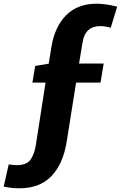

<svg xmlns="http://www.w3.org/2000/svg" viewBox="-66 -811 653 1037"><path d="M380 -583 361 -468H494L477 -365H345L294 -45Q275 74 212 140Q149 206 38 206Q-1 206 -46 197L-19 77Q11 81 24 81Q79 81 99.5 50.5Q120 20 127 -24L180 -365H109L124 -455L197 -467L212 -559Q230 -668 292 -729.5Q354 -791 455 -791Q505 -791 567 -775L532 -661Q502 -670 476 -670Q394 -670 380 -583Z"/></svg>

Font: Bitter Pro ExtraBold
Style: Italic
Weight: 800
Italic angle: -9°
Designer: Sol Matas, and Bitter project Authors
Foundry: Sol Matas
Version: Version 1.010